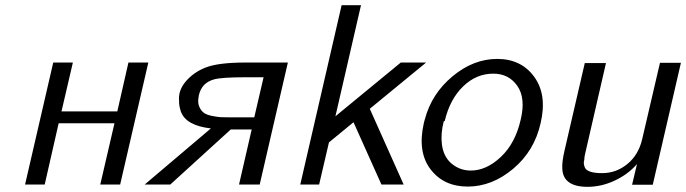

<svg xmlns="http://www.w3.org/2000/svg" viewBox="-20 -714 2655 743"><path d="M77 0 186 -472H262L218 -283H434L477 -472H554L445 0H368L423 -237H207L153 0Z M540 0 796 -217Q700 -228 680 -282Q672 -307 673 -323Q669 -364 699 -399Q729 -434 774 -452Q823 -472 930 -472H1094L985 0H905L954 -213H873L639 0ZM750 -347Q749 -345 749 -341Q744 -318 751 -301.5Q758 -285 769.5 -277Q781 -269 802.5 -265Q824 -261 835 -260.5Q846 -260 866 -260H964L1000 -415H929Q839 -415 809 -407Q761 -394 750 -347Z M1142 0 1302 -694H1377L1278 -264L1531 -472H1629L1411 -293L1542 0H1456L1348 -241L1253 -163L1215 0Z M1620 -237Q1621 -240 1622 -245Q1623 -250 1624 -252Q1650 -351 1731 -418.5Q1812 -486 1904 -486Q1997 -486 2047.5 -416.5Q2098 -347 2072 -237Q2048 -130 1966 -61Q1884 8 1790 8Q1697 8 1646 -59Q1595 -126 1620 -237ZM1701 -246 1697 -244Q1685 -196 1690 -156Q1696 -107 1728 -80.5Q1760 -54 1802 -54Q1862 -54 1918 -106.5Q1974 -159 1995 -251Q2015 -334 1982 -381.5Q1949 -429 1889 -429Q1823 -429 1772 -379.5Q1721 -330 1701 -246Z M2165 -133 2243 -470H2325L2245 -122Q2241 -106 2241 -95Q2237 -83 2242 -69Q2249 -44 2310 -44Q2365 -44 2408 -79.5Q2451 -115 2465 -175L2534 -471H2615L2506 1H2426L2445 -79Q2410 -39 2358.5 -15Q2307 9 2254 9Q2159 9 2156 -61Q2154 -86 2165 -133Z"/></svg>

Font: Coval
Style: Light Italic
Weight: 300
Foundry: Context Ltd
Version: Version 001.000